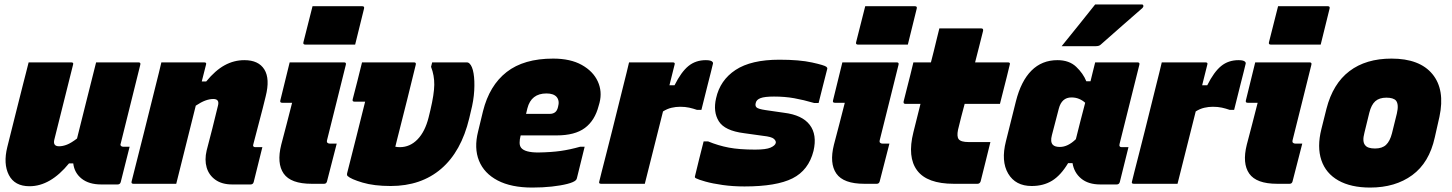

<svg xmlns="http://www.w3.org/2000/svg" viewBox="-20 -828 6540 865"><path d="M109 -547H301Q313 -547 309 -536L225 -200Q217 -169 246 -169Q263 -169 282 -176.5Q301 -184 327 -204Q347 -286 368 -368Q389 -450 413 -547H604Q615 -547 612 -536Q590 -447 567.5 -357Q545 -267 524 -182Q521 -174 525 -171Q528 -167 534 -167H564Q554 -127 544 -87.5Q534 -48 524 -8Q521 3 510 3H436Q381 3 348 -23Q315 -49 310 -92H291Q207 11 113 11Q46 11 20 -39.5Q-6 -90 13 -166Q31 -240 48.5 -308Q66 -376 84 -449Q91 -475 97 -499.5Q103 -524 109 -547Z M707 -547H900Q912 -547 908 -536Q903 -517 898.5 -498.5Q894 -480 889 -461H909Q950 -511 992 -534Q1034 -557 1081 -557Q1145 -557 1171 -515Q1197 -473 1177 -394Q1164 -340 1149.5 -286Q1135 -232 1121 -177Q1119 -171 1122 -168Q1125 -165 1130 -165H1162Q1152 -126 1142.5 -86.5Q1133 -47 1123 -8Q1120 3 1109 3H1026Q980 3 950.5 -18Q921 -39 911 -73.5Q901 -108 911 -150Q924 -199 936.5 -248.5Q949 -298 962 -352Q970 -382 941 -382Q924 -382 905 -375Q886 -368 862 -352Q840 -264 818 -176Q796 -88 774 0H581Q570 0 573 -11Q601 -121 628.5 -230.5Q656 -340 683 -449Q690 -476 696 -501Q702 -526 707 -547Z M1285 -547H1530Q1541 -547 1538 -536Q1517 -451 1496 -367Q1475 -283 1454 -199Q1451 -188 1455 -185Q1459 -181 1466 -181H1497Q1486 -139 1475 -95.5Q1464 -52 1453 -10Q1450 0 1440 0H1384Q1290 0 1258 -46Q1226 -92 1247 -176Q1258 -218 1271.5 -269.5Q1285 -321 1296 -365H1251Q1240 -365 1243 -376ZM1388 -800H1612Q1623 -800 1620 -789L1580 -627H1356Q1344 -627 1347 -638Z M1611 -547H1845Q1856 -547 1853 -536Q1834 -459 1815 -381.5Q1796 -304 1776 -227Q1772 -213 1768.5 -197.5Q1765 -182 1761 -167Q1766 -166 1771 -165.5Q1776 -165 1781 -165Q1827 -165 1861 -200Q1895 -235 1911 -299L1919 -332Q1936 -404 1936.5 -446Q1937 -488 1922 -527L1927 -547H2082Q2090 -547 2095 -542Q2108 -530 2113.5 -497.5Q2119 -465 2116.5 -420Q2114 -375 2101 -325L2094 -295Q2058 -145 1967.5 -67.5Q1877 10 1740 10Q1665 10 1613 -5.5Q1561 -21 1546 -35Q1542 -39 1544 -48Q1566 -135 1586 -214Q1606 -293 1625 -370H1577Q1566 -370 1569 -381Q1579 -420 1590 -462.5Q1601 -505 1611 -547Z M2472 -564Q2550 -564 2601 -535.5Q2652 -507 2673 -461.5Q2694 -416 2681 -365L2677 -351Q2660 -285 2615 -251.5Q2570 -218 2488 -218H2326L2325 -215Q2321 -199 2321 -185Q2321 -171 2328 -162Q2345 -141 2405 -141Q2464 -142 2506 -148Q2548 -154 2594 -167H2614Q2605 -132 2596.5 -96Q2588 -60 2579 -25Q2578 -20 2574 -16Q2565 -7 2536 0.5Q2507 8 2466 12.5Q2425 17 2378 17Q2283 17 2222 -15Q2161 -47 2138 -104Q2115 -161 2134 -236L2156 -327Q2185 -443 2262.5 -503.5Q2340 -564 2472 -564ZM2442 -407Q2373 -407 2356 -340L2350 -315H2457Q2471 -315 2480.5 -322Q2490 -329 2494 -346Q2502 -374 2488 -391Q2474 -407 2442 -407Z M2885 0H2688Q2676 0 2680 -11Q2682 -20 2690.5 -53.5Q2699 -87 2711.5 -135.5Q2724 -184 2738 -240Q2752 -296 2765.5 -350.5Q2779 -405 2790 -449Q2797 -476 2803 -501Q2809 -526 2814 -547H3011Q3023 -547 3019 -536Q3008 -490 2996 -444H3019Q3049 -504 3081.5 -530.5Q3114 -557 3160 -557Q3184 -557 3190 -549Q3194 -545 3191 -537Q3189 -528 3183 -504Q3177 -480 3169 -449Q3161 -418 3153.5 -387Q3146 -356 3140 -333H3120Q3103 -339 3085 -343Q3067 -347 3044 -347Q3025 -347 3005.5 -342.5Q2986 -338 2967 -326Q2926 -163 2885 0Z M3382 -154Q3431 -154 3451.5 -163Q3472 -172 3475 -184Q3477 -193 3466.5 -202.5Q3456 -212 3418 -216L3332 -228Q3245 -239 3218.5 -281.5Q3192 -324 3206 -385Q3224 -467 3294 -513Q3364 -559 3491 -559Q3582 -559 3638.5 -546.5Q3695 -534 3703 -527Q3708 -523 3707 -518Q3697 -480 3687.5 -441.5Q3678 -403 3668 -364H3648Q3600 -378 3558 -385.5Q3516 -393 3467 -393Q3425 -393 3406.5 -386Q3388 -379 3385 -365Q3381 -352 3388 -344.5Q3395 -337 3429 -332L3512 -320Q3594 -310 3628 -265.5Q3662 -221 3645 -148Q3623 -61 3550.5 -24.5Q3478 12 3334 12Q3282 12 3236 5.5Q3190 -1 3158 -10Q3126 -19 3115 -25Q3109 -28 3111 -34Q3121 -75 3130.5 -114Q3140 -153 3150 -191H3170Q3216 -172 3263.5 -163Q3311 -154 3382 -154Z M3775 -547H4020Q4031 -547 4028 -536Q4007 -451 3986 -367Q3965 -283 3944 -199Q3941 -188 3945 -185Q3949 -181 3956 -181H3987Q3976 -139 3965 -95.5Q3954 -52 3943 -10Q3940 0 3930 0H3874Q3780 0 3748 -46Q3716 -92 3737 -176Q3748 -218 3761.5 -269.5Q3775 -321 3786 -365H3741Q3730 -365 3733 -376ZM3878 -800H4102Q4113 -800 4110 -789L4070 -627H3846Q3834 -627 3837 -638Z M4442 -188Q4431 -143 4420 -99Q4409 -55 4398 -11Q4394 0 4384 0H4277Q4157 0 4112 -60Q4067 -120 4095 -232Q4103 -264 4111 -296Q4119 -328 4127 -360H4059Q4049 -360 4051 -371Q4057 -394 4065 -426.5Q4073 -459 4081.5 -491.5Q4090 -524 4095 -547H4174Q4177 -560 4180.5 -572.5Q4184 -585 4187 -598Q4193 -624 4199.5 -649.5Q4206 -675 4212 -700H4401Q4411 -700 4409 -689Q4400 -653 4391 -617.5Q4382 -582 4373 -547H4521Q4533 -547 4529 -536Q4524 -513 4515.5 -480.5Q4507 -448 4499 -415.5Q4491 -383 4485 -360H4326Q4318 -331 4310.5 -301.5Q4303 -272 4296 -243Q4290 -213 4299 -201Q4309 -188 4344 -188Z M4744 -557Q4797 -557 4828.5 -527Q4860 -497 4874 -462H4893Q4898 -482 4903 -503Q4908 -524 4914 -547H5105Q5116 -547 5113 -536Q5091 -447 5068 -356Q5045 -265 5024 -180Q5020 -165 5034 -165H5064Q5054 -126 5044.5 -86.5Q5035 -47 5025 -8Q5022 3 5011 3H4937Q4883 3 4851 -23.5Q4819 -50 4812 -93H4792Q4759 -38 4720 -14Q4681 10 4628 10Q4555 10 4522 -46Q4489 -102 4512 -192L4557 -372Q4580 -463 4627 -510Q4674 -557 4744 -557ZM4723 -176Q4732 -166 4755 -166Q4791 -166 4827 -201Q4837 -241 4847.5 -282.5Q4858 -324 4869 -365Q4857 -376 4841.5 -382.5Q4826 -389 4807 -389Q4763 -389 4750 -338L4719 -219Q4711 -189 4723 -176ZM4914 -808H5124Q5130 -808 5131 -802.5Q5132 -797 5127 -792Q5078 -749 5035.5 -712Q4993 -675 4939 -627Q4932 -620 4917 -620H4763Q4801 -667 4838.5 -713.5Q4876 -760 4914 -808Z M5285 0H5088Q5076 0 5080 -11Q5082 -20 5090.5 -53.5Q5099 -87 5111.5 -135.5Q5124 -184 5138 -240Q5152 -296 5165.5 -350.5Q5179 -405 5190 -449Q5197 -476 5203 -501Q5209 -526 5214 -547H5411Q5423 -547 5419 -536Q5408 -490 5396 -444H5419Q5449 -504 5481.5 -530.5Q5514 -557 5560 -557Q5584 -557 5590 -549Q5594 -545 5591 -537Q5589 -528 5583 -504Q5577 -480 5569 -449Q5561 -418 5553.5 -387Q5546 -356 5540 -333H5520Q5503 -339 5485 -343Q5467 -347 5444 -347Q5425 -347 5405.5 -342.5Q5386 -338 5367 -326Q5326 -163 5285 0Z M5635 -547H5880Q5891 -547 5888 -536Q5867 -451 5846 -367Q5825 -283 5804 -199Q5801 -188 5805 -185Q5809 -181 5816 -181H5847Q5836 -139 5825 -95.5Q5814 -52 5803 -10Q5800 0 5790 0H5734Q5640 0 5608 -46Q5576 -92 5597 -176Q5608 -218 5621.5 -269.5Q5635 -321 5646 -365H5601Q5590 -365 5593 -376ZM5738 -800H5962Q5973 -800 5970 -789L5930 -627H5706Q5694 -627 5697 -638Z M6249 -564Q6376 -564 6433.5 -494Q6491 -424 6465 -302L6444 -209Q6419 -95 6342.5 -39Q6266 17 6153 17Q6066 17 6009.5 -15Q5953 -47 5933 -106.5Q5913 -166 5933 -246L5956 -338Q5985 -451 6059.5 -507.5Q6134 -564 6249 -564ZM6226 -388Q6194 -388 6176 -372Q6158 -356 6149 -320L6127 -230Q6116 -189 6131 -173Q6142 -159 6175 -159Q6207 -159 6224.5 -175.5Q6242 -192 6251 -227L6273 -316Q6283 -358 6269 -375Q6257 -388 6226 -388Z"/></svg>

Font: Recursive Sn Lnr St Blk
Style: Italic
Weight: 900
Italic angle: -15°
Version: Version 1.079;hotconv 1.0.112;makeotfexe 2.5.65598; ttfautoh